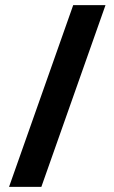

<svg xmlns="http://www.w3.org/2000/svg" viewBox="-20 -709 443 743"><path d="M15 14.2 263.3 -689.2H388.3L140 14.2Z"/></svg>

Font: Funnel Display Light
Style: Bold
Weight: 700
Version: Version 1.000